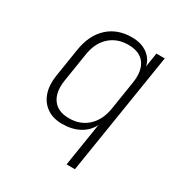

<svg xmlns="http://www.w3.org/2000/svg" viewBox="-172 -688 944 995"><g transform="rotate(30 300.0 -190.0)"><path d="M367 180 408 -79Q386 -36 343 -13Q300 10 241 10Q187 10 150 -15.5Q113 -41 97.5 -86Q82 -131 91 -190L118 -361Q133 -456 189 -508Q245 -560 332 -560Q387 -560 423.5 -534.5Q460 -509 470 -466L483 -550H533L417 180ZM258 -33Q326 -33 370.5 -75Q415 -117 426 -190L453 -361Q464 -435 433.5 -476Q403 -517 335 -517Q268 -517 223.5 -476Q179 -435 168 -361L141 -190Q130 -117 160.5 -75Q191 -33 258 -33Z"/></g></svg>

Font: JetBrains Mono Thin
Style: Italic
Weight: 100
Italic angle: -9°
Monospace: yes
Designer: Philipp Nurullin, Konstantin Bulenkov
Foundry: JetBrains
Version: Version 2.305; ttfautohint (v1.8.4.7-5d5b)